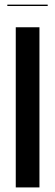

<svg xmlns="http://www.w3.org/2000/svg" viewBox="-20 -818 241 838"><path d="M48.8 -699V0H152.2V-699ZM188.2 -797.8H12V-791.8H188.2Z"/></svg>

Font: Moniqa Black
Style: Regular
Weight: 900
Designer: Rajesh Rajput
Foundry: Rajesh Rajput
Version: Version 1.000